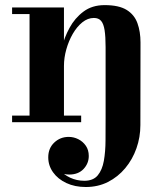

<svg xmlns="http://www.w3.org/2000/svg" viewBox="-20 -490 668 770"><path d="M324 260Q280 260 246 244Q212 228 192.8 201Q173.5 174 173.5 141Q173.5 104.5 197.5 81.8Q221.5 59 255.5 59Q275.5 59 294 68.2Q312.5 77.5 324.2 94.5Q336 111.5 336 135.5Q336 165.5 315 187.8Q294 210 257.5 210Q235.5 210 216.8 200Q198 190 186.2 174.2Q174.5 158.5 174.5 141H200.5Q200.5 167.5 217.5 188.8Q234.5 210 261.2 222.5Q288 235 318 235Q354 235 372 213.2Q390 191.5 396.5 155Q403 118.5 403.2 73Q403.5 27.5 403.5 -20V-301L543.5 -319.5L543 11.5Q543 60 527.2 104.8Q511.5 149.5 482.2 184.5Q453 219.5 413 239.8Q373 260 324 260ZM28.5 0V-26.5H305.5V0ZM98.5 0V-433.5H28.5V-460H236.5V0ZM218 -225.5Q218 -256.5 227.8 -297.8Q237.5 -339 258.8 -378.2Q280 -417.5 314.8 -443.5Q349.5 -469.5 399.5 -469.5Q457 -469.5 488 -450.2Q519 -431 531.2 -397Q543.5 -363 543.5 -319.5L403.5 -301Q403.5 -343 399.5 -368.8Q395.5 -394.5 385.5 -406.2Q375.5 -418 356.5 -418Q332 -418 310.2 -400.5Q288.5 -383 272 -354.5Q255.5 -326 246 -292.2Q236.5 -258.5 236.5 -225.5Z"/></svg>

Font: Bodoni Moda SC 9pt
Style: Bold
Weight: 700
Designer: Owen Earl
Foundry: indestructible type
Version: Version 2.005